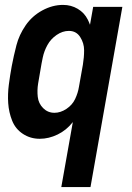

<svg xmlns="http://www.w3.org/2000/svg" viewBox="-20 -558 540 783"><path d="M230 205 277 -60 276 -59Q251 -27 215 -9.5Q179 8 142 8Q104 8 73.5 -12Q43 -32 29.5 -66Q16 -100 13.5 -137Q11 -174 16 -212.5Q21 -251 28 -289Q36 -331 47 -373.5Q58 -416 84.5 -454.5Q111 -493 152.5 -515.5Q194 -538 237 -538Q270 -538 297 -522Q324 -506 338 -478Q343 -468 347 -457L360 -530H479L349 205ZM202 -98Q227 -98 251 -114Q275 -130 286.5 -154.5Q298 -179 302 -204L318 -294Q323 -324 323 -353Q323 -382 307 -407Q291 -432 261 -432Q235 -432 211 -415.5Q187 -399 173.5 -374.5Q160 -350 154.5 -324Q149 -298 145 -273Q140 -245 135.5 -217.5Q131 -190 134 -163Q137 -136 156 -117Q175 -98 202 -98Z"/></svg>

Font: Iosevka SS08
Style: Bold Italic
Weight: 700
Italic angle: -10°
Monospace: yes
Designer: Belleve Invis
Foundry: Belleve Invis
Version: 2.1.0; ttfautohint (v1.8.2)